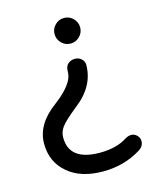

<svg xmlns="http://www.w3.org/2000/svg" viewBox="-108 -590 705 863"><g transform="rotate(-15 244.0 -158.0)"><path d="M130 4Q130 113 273 113Q351 113 401 80Q414 72 428.5 72Q443 72 454.5 83.5Q466 95 466 110Q466 135 441 150Q363 198 265 198Q162 198 102 147Q40 95 40 9Q40 -81 134 -150Q189 -191 213 -230Q227 -253 227 -277.5Q227 -302 240.5 -313Q254 -324 272 -324Q290 -324 302.5 -312.5Q315 -301 315 -285Q315 -186 222 -114Q162 -66 146 -43.5Q130 -21 130 4ZM332 -454.5Q332 -430 314.5 -412.5Q297 -395 272.5 -395Q248 -395 230.5 -412.5Q213 -430 213 -454.5Q213 -479 230.5 -496.5Q248 -514 272.5 -514Q297 -514 314.5 -496.5Q332 -479 332 -454.5Z"/></g></svg>

Font: Varela Round
Style: Regular
Weight: 400
Designer: Joe Prince
Foundry: Joe Prince
Version: Version 1.000